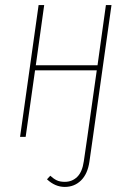

<svg xmlns="http://www.w3.org/2000/svg" viewBox="-20 -539 518 756"><path d="M419 -519 346 0 332 98Q325 146 299 171.5Q273 197 235 197Q197 197 165 167L178 153Q191 165 203.5 171Q216 177 235 177Q264 177 284 157.5Q304 138 310 96L324 0L361 -262H118L81 0H59L132 -519H154L121 -282H364L397 -519Z"/></svg>

Font: Fira Sans Extra Condensed Thin
Style: Italic
Weight: 250
Width: 3
Italic angle: -8°
Designer: Carrois Corporate & Edenspiekermann AG
Foundry: Carrois Corporate GbR & Edenspiekermann AG
Version: Version 4.203